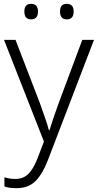

<svg xmlns="http://www.w3.org/2000/svg" viewBox="-20 -806 510 1001"><path d="M1 -598H61L188 -268Q204 -223 216 -188.5Q228 -154 235 -127H238Q253 -177 285 -266L409 -598H470L230 28Q203 99 166 137Q129 175 66 175Q47 175 31.5 173Q16 171 3 166V118Q15 122 29 124.5Q43 127 59 127Q101 127 127.5 101Q154 75 175 21L209 -68ZM107 -746Q107 -786 142 -786Q178 -786 178 -746Q178 -705 142 -705Q107 -705 107 -746ZM293 -746Q293 -786 328 -786Q364 -786 364 -746Q364 -705 328 -705Q293 -705 293 -746Z"/></svg>

Font: Noto Sans Malayalam UI Light
Style: Regular
Weight: 300
Designer: Jelle Bosma - Monotype Design Team
Foundry: Monotype Imaging Inc.
Version: Version 2.104; ttfautohint (v1.8.4.7-5d5b)